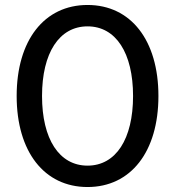

<svg xmlns="http://www.w3.org/2000/svg" viewBox="-20 -736 704 772"><path d="M332 16C506 16 617 -126 617 -350C617 -574 506 -716 332 -716C158 -716 47 -574 47 -350C47 -126 158 16 332 16ZM332 -70C218 -70 149 -177 149 -350C149 -523 218 -630 332 -630C446 -630 515 -523 515 -350C515 -177 446 -70 332 -70Z"/></svg>

Font: Uncut Sans Medium
Style: Regular
Weight: 500
Designer: Kasper Nordkvist
Foundry: UNCUT.wtf
Version: Version 1.304;Glyphs 3.2 (3246)